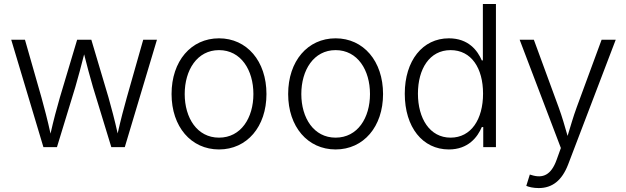

<svg xmlns="http://www.w3.org/2000/svg" viewBox="-20 -748 3184 976"><path d="M200.7 0H269.5L362.8 -305.2C377.9 -357.4 393.1 -413.6 407.7 -471.7C422.4 -413.6 437 -358.4 452.6 -305.2L545.9 0H614.3L777.8 -545.9H708L624.5 -252C609.4 -198.2 593.8 -139.6 578.1 -69.8C562.5 -140.1 546.4 -199.7 531.7 -252L444.3 -545.9H372.1L284.2 -252C268.6 -197.8 252.4 -138.2 236.8 -68.8C221.2 -140.6 205.1 -200.2 190.9 -252L106.9 -545.9H37.1Z M1093.3 11.7C1235.4 11.7 1334.5 -104 1334.5 -270C1334.5 -437.5 1234.9 -553.2 1093.3 -553.2C951.2 -553.2 852.1 -437.5 852.1 -270C852.1 -104 951.2 11.7 1093.3 11.7ZM1093.3 -48.3C981.9 -48.3 918.9 -148.9 918.9 -270C918.9 -391.6 981.9 -493.2 1093.3 -493.2C1205.1 -493.2 1268.1 -391.6 1268.1 -270C1268.1 -148.9 1205.1 -48.3 1093.3 -48.3Z M1686 11.7C1828.1 11.7 1927.2 -104 1927.2 -270C1927.2 -437.5 1827.6 -553.2 1686 -553.2C1543.9 -553.2 1444.8 -437.5 1444.8 -270C1444.8 -104 1543.9 11.7 1686 11.7ZM1686 -48.3C1574.7 -48.3 1511.7 -148.9 1511.7 -270C1511.7 -391.6 1574.7 -493.2 1686 -493.2C1797.9 -493.2 1860.8 -391.6 1860.8 -270C1860.8 -148.9 1797.9 -48.3 1686 -48.3Z M2261.7 11.7C2360.4 11.7 2407.7 -51.3 2429.2 -102.1H2436.5V0H2501V-727.5H2434.6V-440.9H2429.2C2407.7 -490.7 2361.8 -553.2 2261.7 -553.2C2128.4 -553.2 2037.6 -439.9 2037.6 -271.5C2037.6 -101.6 2127.9 11.7 2261.7 11.7ZM2270.5 -48.3C2164.1 -48.3 2104.5 -146.5 2104.5 -272C2104.5 -397 2163.1 -493.2 2270.5 -493.2C2376 -493.2 2435.5 -401.9 2435.5 -272C2435.5 -141.6 2375 -48.3 2270.5 -48.3Z M2655.3 196.8C2668.5 202.6 2691.4 208 2718.3 208C2787.6 208 2836.4 169.4 2867.7 88.9L3109.9 -545.9H3038.1L2911.6 -202.6C2893.6 -153.8 2879.9 -104.5 2865.2 -57.1C2851.6 -104.5 2837.9 -153.3 2819.8 -202.6L2693.8 -545.9H2621.6L2831.1 4.4L2809.6 64C2781.7 142.1 2739.3 160.2 2681.2 141.6L2673.3 139.2Z"/></svg>

Font: Raveo Light
Style: Regular
Weight: 300
Designer: Jakub Foglar, Rasmus Andersson (Inter)
Foundry: Jakubfoglar.com
Version: Version 1.100;Glyphs 3.2.3 (3260)